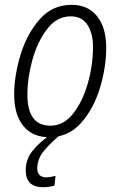

<svg xmlns="http://www.w3.org/2000/svg" viewBox="-20 -561 496 799"><path d="M185 10Q264 10 316.5 -48.5Q369 -107 395.5 -193.5Q422 -280 422 -363Q422 -446 384 -493.5Q346 -541 278 -541Q198 -541 145 -480.5Q92 -420 65.5 -333Q39 -246 39 -168Q39 -84 77 -37Q115 10 185 10ZM190 -38Q94 -38 94 -167Q94 -237 115 -312.5Q136 -388 176.5 -440.5Q217 -493 274 -493Q321 -493 344 -457.5Q367 -422 367 -366Q367 -290 345.5 -214.5Q324 -139 284.5 -88.5Q245 -38 190 -38ZM159 218Q184 218 207 211L211 171Q202 173 192.5 175Q183 177 173 177Q135 177 135 138Q136 99 163 66.5Q190 34 231 0H189Q141 34 114 68.5Q87 103 87 147Q87 218 159 218Z"/></svg>

Font: Noto Sans Display SemiCondensed Light
Style: Italic
Weight: 300
Width: 4
Italic angle: -12°
Designer: Monotype Design Team
Foundry: Monotype Imaging Inc.
Version: Version 1.900